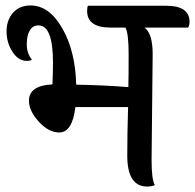

<svg xmlns="http://www.w3.org/2000/svg" viewBox="-20 -677 714 703"><path d="M539 -478 535 -91Q535 -19 547 1Q534 6 519 6Q446 6 446 -107Q446 -190 449 -285H256Q245 -192 197 -192Q158 -192 122 -231.5Q86 -271 86 -308Q86 -364 172 -368Q174 -412 174 -448Q174 -584 121 -584Q100 -584 89 -565.5Q78 -547 78 -514.5Q78 -482 97 -458Q89 -454 79 -454Q47 -454 25.5 -487.5Q4 -521 4 -562Q4 -603 27.5 -630Q51 -657 92 -657Q160 -657 208 -573.5Q256 -490 259 -367Q366 -365 450 -358Q451 -397 451 -477Q451 -557 439 -576H385Q299 -576 299 -637Q299 -650 302 -656H588Q674 -656 674 -597Q674 -586 669 -576H509Q539 -555 539 -478Z"/></svg>

Font: Laila Medium
Style: Regular
Weight: 500
Designer: Hitesh Malaviya
Foundry: Indian Type Foundry
Version: Version 1.302;PS 1.0;hotconv 1.0.78;makeotf.lib2.5.61930; tt